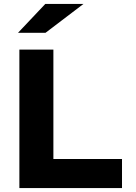

<svg xmlns="http://www.w3.org/2000/svg" viewBox="-20 -951 688 971"><path d="M78 0V-700H250V-147H597V0ZM71 -785 209 -931H402L210 -785Z"/></svg>

Font: Red Hat Text VF
Style: Regular
Weight: 400
Designer: Pentagram, MCKL
Foundry: Pentagram, MCKL
Version: Version 1.023